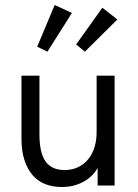

<svg xmlns="http://www.w3.org/2000/svg" viewBox="-20 -743 554 769"><path d="M227 6Q260 6 286.5 -3Q313 -12 333 -27Q353 -42 365.5 -61.5Q378 -81 384 -102L371 -131V0H439V-440H367V-214Q367 -181 358.5 -153.5Q350 -126 333.5 -105.5Q317 -85 293 -73.5Q269 -62 238 -62Q187 -62 162.5 -96.5Q138 -131 138 -204V-440H66V-188Q66 -138 78 -101.5Q90 -65 111 -41Q132 -17 161.5 -5.5Q191 6 227 6ZM390 -712 285 -565 320 -536 450 -665ZM199 -723 129 -556 170 -536 268 -691Z"/></svg>

Font: Tilda Sans VF
Style: Regular
Weight: 400
Designer: ParaType Ltd
Foundry: ParaType Ltd
Version: Version 1.010